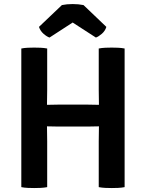

<svg xmlns="http://www.w3.org/2000/svg" viewBox="-20 -922 719 946"><path d="M212.5 0Q197 3 179.5 3.8Q162 4.5 148.5 4.5Q135.5 4.5 117.5 3.8Q99.5 3 85 0V-683Q99.5 -686 117.5 -686.8Q135.5 -687.5 148.5 -687.5Q162 -687.5 179.5 -686.8Q197 -686 212.5 -683V-479.5Q212.5 -458.5 212 -442Q211.5 -425.5 211.5 -405.5Q220 -405.5 238.5 -406Q257 -406.5 265.5 -406.5H413.5Q422 -406.5 440.5 -406Q459 -405.5 467.5 -405.5Q467.5 -425.5 467 -442Q466.5 -458.5 466.5 -479.5V-683Q481.5 -686 499 -686.8Q516.5 -687.5 530 -687.5Q543 -687.5 561.2 -686.8Q579.5 -686 594 -683V0Q578.5 3 562 3.8Q545.5 4.5 531 4.5Q517 4.5 499.5 3.8Q482 3 466.5 0V-225.5Q466.5 -246.5 467 -263Q467.5 -279.5 467.5 -299.5Q459 -299.5 440.5 -299Q422 -298.5 413.5 -298.5H265.5Q257 -298.5 238.5 -299Q220 -299.5 211.5 -299.5Q211.5 -279.5 212 -263Q212.5 -246.5 212.5 -225.5ZM391.5 -897 504 -789.5Q498 -769.5 481.8 -755.5Q465.5 -741.5 452.5 -737L338 -811L224 -737Q210.5 -741.5 194.5 -755.5Q178.5 -769.5 172 -789.5L285 -897Q309 -902 338 -902Q367 -902 391.5 -897Z"/></svg>

Font: Signika Negative SC SemiBold
Style: Regular
Weight: 600
Designer: Anna Giedryś
Foundry: Anna Giedryś
Version: Version 2.000; ttfautohint (v1.8.3) -l 8 -r 50 -G 200 -x 9 -